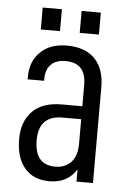

<svg xmlns="http://www.w3.org/2000/svg" viewBox="-50 -703 500 749"><g transform="rotate(5 200.0 -328.5)"><path d="M341.8 -375V0H277.3V-47.9Q242.2 7.8 171.9 7.8Q108.4 7.8 74.2 -33.2Q40 -73.2 40 -146.5Q40 -215.8 80.1 -255.9Q119.1 -294.9 194.3 -294.9H274.4V-377.9Q274.4 -464.8 194.3 -464.8Q157.2 -464.8 137.7 -445.3Q117.2 -424.8 117.2 -388.7V-380.9H52.7V-389.6Q52.7 -453.1 91.8 -489.3Q128.9 -525.4 194.3 -525.4Q265.6 -525.4 303.7 -486.3Q341.8 -447.3 341.8 -375ZM274.4 -148.4V-244.1H201.2Q108.4 -244.1 108.4 -147.5Q108.4 -51.8 188.5 -50.8Q228.5 -50.8 252 -76.2Q274.4 -101.6 274.4 -148.4ZM86.9 -665H162.1V-579.1H86.9ZM239.3 -665H314.5V-579.1H239.3Z"/></g></svg>

Font: Dinish Condensed
Style: Regular
Weight: 400
Width: 3
Designer: Bert Driehuis
Foundry: Playbeing
Version: Version 3.006; git-39231f3c-release